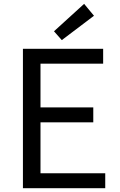

<svg xmlns="http://www.w3.org/2000/svg" viewBox="-20 -990 629 1010"><path d="M100.6 0V-733.4H522.6V-655.2H193V-425.1H470.7V-346.4H193V-78.6H533.6V0ZM305.1 -779 264 -825.4 422.5 -969.7 474.4 -907.1Z"/></svg>

Font: Noto Sans HK Thin
Style: Regular
Weight: 100
Designer: Ryoko NISHIZUKA 西塚涼子 (kana, bopomofo & ideographs); Paul D. Hunt (Latin, Greek & Cyrillic); Sandoll Communications 산돌커뮤니
Foundry: Adobe
Version: Version 2.004-H2;hotconv 1.0.118;makeotfexe 2.5.65603